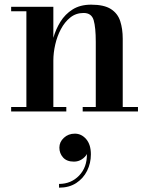

<svg xmlns="http://www.w3.org/2000/svg" viewBox="-20 -490 655 844"><path d="M214.5 -460V-323.5Q225 -361 245.5 -394.2Q266 -427.5 299.2 -448.5Q332.5 -469.5 380.5 -469.5Q437.5 -469.5 467.5 -450.2Q497.5 -431 508.5 -397Q519.5 -363 519.5 -319.5V-19.5H586.5V0H343.5V-19.5H401V-306Q401 -369 391.8 -401Q382.5 -433 347.5 -433Q314 -433 289.2 -413.2Q264.5 -393.5 247.8 -362Q231 -330.5 222.8 -294Q214.5 -257.5 214.5 -224V-19.5H271.5V0H29V-19.5H96V-440.5H29V-460ZM239.5 335V318.5Q292.5 318.5 327.8 281.8Q363 245 362 187Q355 200.5 339.5 210.5Q324 220.5 305 220.5Q273.5 220.5 257.2 202.2Q241 184 241 159Q241 134 260.8 115.8Q280.5 97.5 309 97.5Q338 97.5 358.8 121.5Q379.5 145.5 379.5 188.5Q379.5 227.5 362.8 261Q346 294.5 314.8 314.8Q283.5 335 239.5 335Z"/></svg>

Font: Bodoni Moda SemiBold
Style: Regular
Weight: 600
Designer: Owen Earl
Foundry: indestructible type
Version: Version 2.005; ttfautohint (v1.8.4.7-5d5b)